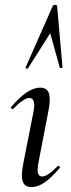

<svg xmlns="http://www.w3.org/2000/svg" viewBox="-20 -751 287 780"><path d="M69 -39Q69 -59 75 -89L116 -297Q119 -312 119 -322Q119 -353 99 -353Q88 -353 71 -341.5Q54 -330 34 -309Q33 -308 31 -308Q28 -308 25.5 -311.5Q23 -315 26 -317Q92 -395 143 -395Q163 -395 172.5 -383.5Q182 -372 182 -348Q182 -325 177 -302L136 -89Q133 -73 133 -62Q133 -34 151 -34Q174 -34 214 -76Q215 -77 217 -77Q221 -77 223 -73.5Q225 -70 222 -68Q189 -29 161.5 -10Q134 9 108 9Q88 9 78.5 -2.5Q69 -14 69 -39ZM223 -476 184 -616 94 -474Q92 -472 91 -472Q88 -472 85.5 -473.5Q83 -475 84 -477L194 -726Q195 -731 204 -731Q212 -731 212 -726L234 -477Q234 -475 228.5 -474.5Q223 -474 223 -476Z"/></svg>

Font: Cormorant Garamond Medium
Style: Italic
Weight: 500
Italic angle: -10°
Designer: Christian Thalmann (Catharsis Fonts)
Foundry: Catharsis Fonts
Version: Version 4.000